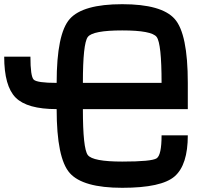

<svg xmlns="http://www.w3.org/2000/svg" viewBox="-20 -895 1040 915"><path d="M562.5 -750Q421.9 -750 398.4 -718.8Q375 -687.5 375 -500H750Q750 -687.5 726.6 -718.8Q703.1 -750 562.5 -750ZM0 -625H125Q125 -531.2 140.6 -515.6Q156.2 -500 250 -500Q250 -734.4 312.5 -804.7Q375 -875 562.5 -875Q750 -875 812.5 -804.7Q875 -734.4 875 -500V-375H375Q375 -187.5 398.4 -156.2Q421.9 -125 562.5 -125Q703.1 -125 726.6 -140.6Q750 -156.2 750 -250H875Q875 -109.4 812.5 -54.7Q750 0 562.5 0Q375 0 312.5 -70.3Q250 -140.6 250 -375Q109.4 -375 54.7 -429.7Q0 -484.4 0 -625Z"/></svg>

Font: CraftyPE
Style: Regular
Weight: 400
Designer: Erek Butcher
Foundry: Haunted Coop
Version: Version 0.018;April 4, 2024;FontCreator 15.0.0.2962 64-bit